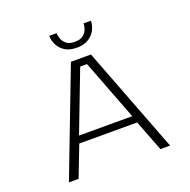

<svg xmlns="http://www.w3.org/2000/svg" viewBox="-153 -1046 1178 1193"><g transform="rotate(-20 436.0 -449.0)"><path d="M770.5 0H706.5L627.5 -205H244.5L165.5 0H101.5L369.5 -700H502ZM413.5 -652.5 260 -252H612L458.5 -652.5ZM435 -769.5Q387.5 -769.5 357.5 -788.5Q327.5 -807.5 312.8 -837Q298 -866.5 298 -897.5H346.5Q346.5 -881.5 353.8 -860.5Q361 -839.5 380.2 -823.8Q399.5 -808 436 -808Q472.5 -808 491.8 -823.8Q511 -839.5 518 -860.5Q525 -881.5 525 -897.5H573.5Q573.5 -866.5 558.2 -837Q543 -807.5 512.5 -788.5Q482 -769.5 435 -769.5Z"/></g></svg>

Font: Trispace SemiExpanded ExtraLight
Style: Regular
Weight: 200
Width: 6
Designer: Tyler Finck
Foundry: Etcetera Type Company
Version: Version 1.210; ttfautohint (v1.8.3)